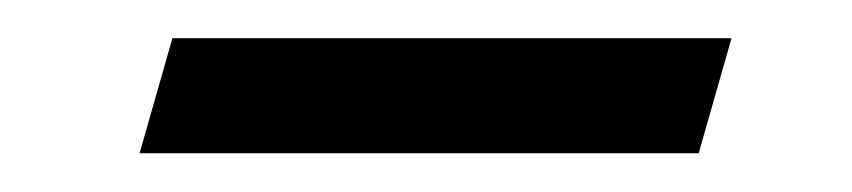

<svg xmlns="http://www.w3.org/2000/svg" viewBox="-20 -275 444 100"><path d="M69.8 -255.1H361L343.9 -195.2H52.7Z"/></svg>

Font: Playfair Micro SmCond SmLight
Style: Italic
Weight: 360
Width: 4
Italic angle: -15.6°
Designer: Claus Eggers Sørensen
Foundry: Claus Eggers Sørensen
Version: Version 2.203;Glyphs 3.3 (3326)